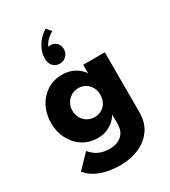

<svg xmlns="http://www.w3.org/2000/svg" viewBox="-221 -816 1015 1145"><g transform="rotate(-30 286.5 -244.0)"><path d="M264.6 219.7Q221.2 219.7 178.9 211.5Q136.5 203.3 100.3 184.6Q64.1 166 39.4 134.9L127.2 43.4Q139.2 57.7 156 71.3Q172.9 84.9 197.6 93.9Q222.3 102.9 257.8 102.9Q307.9 102.9 339.4 75.8Q371 48.7 371 -2.4V-7.7H518.4V2.7Q518.4 72.6 484.3 121Q450.1 169.4 392.6 194.6Q335.1 219.7 264.6 219.7ZM371 0V-67.1Q366.6 -56.6 348.5 -37.6Q330.4 -18.6 300.2 -3.3Q270.1 12 229.6 12Q170.1 12 125 -17.1Q79.9 -46.2 54.8 -95.4Q29.7 -144.6 29.7 -205Q29.7 -265.4 54.8 -314.6Q79.9 -363.8 125 -393.1Q170.1 -422.5 229.6 -422.5Q268.7 -422.5 297.6 -410Q326.6 -397.6 344.8 -380.8Q363.1 -363.9 369.6 -350.1V-410.5H518.4V0ZM176.7 -205Q176.7 -176.3 189.9 -153.7Q203.1 -131.1 225.1 -118.4Q247.1 -105.7 273.7 -105.7Q301.6 -105.7 323 -118.6Q344.4 -131.4 356.7 -154Q369 -176.6 369 -205Q369 -233.4 356.7 -256Q344.4 -278.6 323 -291.7Q301.6 -304.8 273.7 -304.8Q247.1 -304.8 225.1 -291.8Q203.1 -278.9 189.9 -256.3Q176.7 -233.7 176.7 -205ZM253.5 -485.5Q227 -485.5 208.3 -503.9Q189.6 -522.3 189.6 -557.3Q189.6 -588.2 202.6 -617.8Q215.6 -647.3 236.8 -671Q258.1 -694.7 282.9 -708.4L310.9 -676.9Q299 -670.7 285 -659.9Q271.1 -649.1 259.4 -635.2Q247.8 -621.2 243.2 -605.6Q250 -609.5 262.5 -609.5Q283.6 -609.4 300.1 -593Q316.7 -576.7 316.7 -549Q316.7 -531.1 308.2 -516.8Q299.6 -502.5 285.2 -494Q270.7 -485.5 253.5 -485.5Z"/></g></svg>

Font: League Spartan Extralight
Style: Regular
Weight: 200
Foundry: The League of Moveable Type
Version: Version 2.300; ttfautohint (v1.8.3)